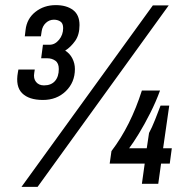

<svg xmlns="http://www.w3.org/2000/svg" viewBox="-20 -719 723 751"><path d="M148 -328Q93 -328 66.5 -354.5Q40 -381 50 -436L52 -447H116L114 -434Q110 -412 121 -398.5Q132 -385 152 -385Q180 -385 195 -402Q210 -419 210 -449Q210 -472 196.5 -481.5Q183 -491 166 -491H141L148 -544H174Q195 -544 211 -563.5Q227 -583 227 -609Q227 -628 216 -635Q205 -642 191 -642Q173 -642 159.5 -629.5Q146 -617 143 -597L140 -577H77L80 -602Q85 -646 118.5 -672.5Q152 -699 198 -699Q240 -699 265.5 -680Q291 -661 291 -621Q291 -583 274 -559Q257 -535 235 -521Q253 -510 263 -490.5Q273 -471 273 -449Q273 -397 237.5 -362.5Q202 -328 148 -328ZM64 12 578 -698H640L127 12ZM535 0 546 -79H409L416 -128Q454 -178 483.5 -237Q513 -296 535 -365H606Q590 -321 567.5 -276.5Q545 -232 523 -196Q501 -160 485 -139H554L563 -199Q574 -219 586.5 -250.5Q599 -282 608 -306H642L618 -139H652L644 -79H610L599 0Z"/></svg>

Font: Archivo Narrow
Style: Italic
Weight: 400
Italic angle: -8°
Designer: Hector Gatti
Foundry: Omnibus-Type
Version: Version 3.002